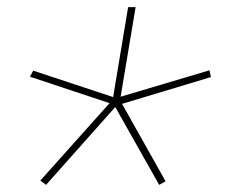

<svg xmlns="http://www.w3.org/2000/svg" viewBox="-20 -569 640 538"><path d="M109 -51 93 -63 287 -280 64 -354 73 -371 297 -297 339 -549H360L318 -298L567 -372L571 -353L322 -278L444 -61L426 -51L303 -269Z"/></svg>

Font: IBM Plex Mono Thin
Style: Italic
Weight: 100
Italic angle: -9°
Monospace: yes
Designer: Mike Abbink, Paul van der Laan, Pieter van Rosmalen
Foundry: Bold Monday
Version: Version 2.3